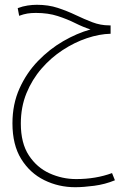

<svg xmlns="http://www.w3.org/2000/svg" viewBox="-20 -388 539 802"><path d="M294 394Q225 394 165 364.5Q105 335 68.5 276Q32 217 32 127Q32 47 61.5 -18.5Q91 -84 139 -133.5Q187 -183 244 -216Q301 -249 358 -265Q327 -275 294 -291.5Q261 -308 221 -321Q181 -334 130 -334Q110 -334 94.5 -331.5Q79 -329 60 -322L54 -354Q75 -362 95.5 -365Q116 -368 134 -368Q182 -368 221.5 -355Q261 -342 296.5 -325Q332 -308 366 -295Q400 -282 436 -282H442V-247Q395 -246 343 -228.5Q291 -211 242 -179Q193 -147 153.5 -101.5Q114 -56 90.5 1.5Q67 59 67 128Q67 210 100.5 261Q134 312 187 336Q240 360 298 360Q380 360 448 335L460 365Q419 382 373.5 388Q328 394 294 394Z"/></svg>

Font: Noto Sans Arabic ExtCond ExtLt
Style: Regular
Weight: 200
Width: 2
Designer: Monotype Design Team, Nadine Chahine, Nizar Qandah and Khaled Hosny
Foundry: Monotype Imaging Inc.
Version: Version 2.012; ttfautohint (v1.8.4.7-5d5b)